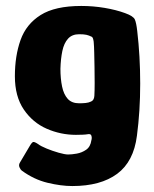

<svg xmlns="http://www.w3.org/2000/svg" viewBox="-20 -498 519 645"><path d="M30 -242Q30 -310 49 -363.5Q68 -417 116.5 -447.5Q165 -478 253 -478Q293 -478 331.5 -471.5Q370 -465 400 -454Q428 -444 433 -432.5Q438 -421 441 -394Q451 -309 451 -217Q451 -125 440 -42Q429 45 373.5 86Q318 127 223 127Q185 127 139.5 116Q94 105 53 75Q49 72 45.5 64Q42 56 47 48Q52 40 63 21Q74 2 79 -6Q87 -20 91.5 -21Q96 -22 108 -14Q117 -7 136.5 1Q156 9 177 15Q198 21 209 21Q221 21 238 18Q255 15 269.5 5Q284 -5 287 -27Q287 -28 287.5 -29Q288 -30 288 -31Q289 -38 286.5 -43.5Q284 -49 274 -47Q269 -46 257.5 -45.5Q246 -45 235 -45Q184 -45 137 -65.5Q90 -86 60 -130Q30 -174 30 -242ZM183 -267Q183 -234 188.5 -207.5Q194 -181 207.5 -166Q221 -151 246 -151Q257 -151 267.5 -152Q278 -153 286 -157Q296 -161 297 -176Q298 -193 298 -219Q298 -245 297.5 -272.5Q297 -300 296.5 -322Q296 -344 295 -354Q295 -359 293 -366.5Q291 -374 287 -375Q279 -379 270.5 -381Q262 -383 246 -383Q222 -383 208.5 -368Q195 -353 189.5 -327Q184 -301 183 -267Z"/></svg>

Font: Glory ExtraBold
Style: Regular
Weight: 800
Designer: Robert Leuschke
Foundry: Robert Leuschke
Version: Version 1.011